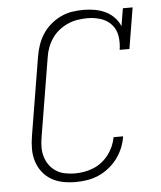

<svg xmlns="http://www.w3.org/2000/svg" viewBox="-53 -789 707 844"><g transform="rotate(-5 300.0 -367.5)"><path d="M247 8Q218 8 190.5 2.5Q163 -3 140 -16.5Q117 -30 100.5 -51.5Q84 -73 76 -99Q68 -125 68 -153.5Q68 -182 73 -211L130 -556Q134 -581 142.5 -606Q151 -631 165.5 -653.5Q180 -676 201 -694Q222 -712 246 -723.5Q270 -735 296 -739Q322 -743 347 -743Q372 -743 397 -738.5Q422 -734 443.5 -723.5Q465 -713 481.5 -696Q498 -679 507 -657L520 -735H563L533 -554H490Q495 -584 490.5 -614Q486 -644 467 -665.5Q448 -687 419.5 -696Q391 -705 361 -705Q339 -705 317 -701.5Q295 -698 274.5 -689Q254 -680 235.5 -665.5Q217 -651 204 -632Q191 -613 183 -592Q175 -571 172 -549L115 -204Q111 -182 110.5 -159.5Q110 -137 116 -116.5Q122 -96 134 -79Q146 -62 163.5 -50.5Q181 -39 203 -34.5Q225 -30 247 -30Q267 -30 287.5 -33.5Q308 -37 328 -45Q348 -53 365.5 -66.5Q383 -80 396 -97Q409 -114 417.5 -133.5Q426 -153 430 -174H472Q468 -148 458 -123.5Q448 -99 432 -77.5Q416 -56 394 -38.5Q372 -21 347.5 -10.5Q323 0 297.5 4Q272 8 247 8Z"/></g></svg>

Font: Iosevka Curly Slab XLtExObl
Style: Regular
Weight: 200
Width: 7
Italic angle: -9°
Monospace: yes
Designer: Belleve Invis
Foundry: Belleve Invis
Version: Version 11.0.0; ttfautohint (v1.8.3)